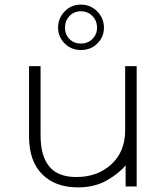

<svg xmlns="http://www.w3.org/2000/svg" viewBox="-20 -813 709 833"><path d="M318 0Q220 0 163 -57Q106 -114 106 -221V-526H156V-225Q156 -137 193.5 -91Q231 -45 311 -45Q403 -45 463 -100Q523 -155 523 -248V-526H573V-4H525V-96Q498 -62 444.5 -31Q391 0 318 0ZM331 -596Q289 -596 260.5 -624.5Q232 -653 232 -693Q232 -734 260.5 -763.5Q289 -793 331 -793Q373 -793 402 -763.5Q431 -734 431 -693Q431 -653 402.5 -624.5Q374 -596 331 -596ZM331 -624Q361 -624 381 -644Q401 -664 401 -693Q401 -723 381 -743.5Q361 -764 331 -764Q301 -764 281.5 -743.5Q262 -723 262 -693Q262 -663 281.5 -643.5Q301 -624 331 -624Z"/></svg>

Font: Hilab Light
Style: Regular
Weight: 300
Designer: Cristianderson Lima
Foundry: Cristianderson
Version: Version 1.0